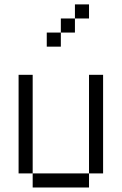

<svg xmlns="http://www.w3.org/2000/svg" viewBox="-20 -832 540 852"><path d="M375 -750H312.5V-812.5H375ZM62.5 -500H125V-62.5H62.5ZM125 -62.5H375V0H125ZM187.5 -687.5H250V-625H187.5ZM250 -750H312.5V-687.5H250ZM375 -500H437.5V-62.5H375Z"/></svg>

Font: 寒蝉点阵体 16px
Style: Regular
Weight: 400
Designer: Designed by Warren2060
Foundry: ChillType
Version: Version 1.000